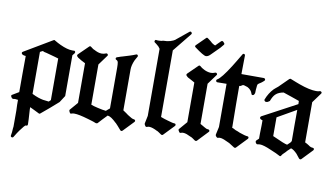

<svg xmlns="http://www.w3.org/2000/svg" viewBox="-108 -1167 3012 1735"><g transform="rotate(10 1398.0 -299.0)"><path d="M512 -535Q518 -545 512.5 -552.5Q507 -560 497 -557H485Q441 -557 374 -588Q361 -594 347 -601.5Q333 -609 316 -619Q312 -624 304 -619L48 -467Q41 -462 41 -457Q41 -439 74 -435H81Q81 -396 80.5 -353.5Q80 -311 80 -267Q80 -225 80 -182Q80 -140 80 -103L18 -66Q14 -63 14 -58Q14 -52 17 -49L23 -39Q26 -37 30 -34.5Q34 -32 38 -33Q47 -35 53 -35Q65 -35 81 -32Q81 -14 81 12Q81 38 83 65Q83 99 83 123Q83 147 83 162Q83 173 83 185Q83 198 83 213Q83 218 82 221.5Q81 225 81 228Q80 248 78.5 265Q77 282 74 295Q72 307 82.5 310.5Q93 314 99 305Q112 282 122.5 267Q133 252 141 240Q161 213 174 197.5Q187 182 193 184Q208 186 208 169Q208 155 206.5 125Q205 95 202 51Q201 43 201 34Q201 25 201 14Q220 23 242.5 34Q265 45 285 55Q288 58 293.5 57.5Q299 57 301 54Q339 22 378 -10.5Q417 -43 455 -78L495 -140V-514ZM374 -81 357 -65Q350 -67 336 -67.5Q322 -68 303 -71.5Q284 -75 258.5 -83.5Q233 -92 201 -108V-493Q207 -497 213 -499.5Q219 -502 224 -505Q226 -503 225 -505Q224 -507 240 -499Q250 -497 261 -494.5Q272 -492 285 -488Q319 -479 340 -473Q361 -467 374 -463Z M1152 -18Q1159 -25 1155 -33Q1151 -41 1141 -41Q1127 -41 1088 -67Q1090 -66 1084.5 -69.5Q1079 -73 1072 -78H1073Q1065 -83 1055.5 -90Q1046 -97 1035 -104V-479Q1035 -517 1056 -565Q1061 -573 1065.5 -582.5Q1070 -592 1076 -601Q1082 -610 1076 -617.5Q1070 -625 1061 -621Q1035 -610 1005.5 -601Q976 -592 947 -583Q943 -581 936.5 -580Q930 -579 926 -577Q920 -574 911 -571.5Q902 -569 897 -567Q887 -565 885.5 -555.5Q884 -546 894 -542Q907 -537 910 -521Q913 -505 913 -473V-100Q903 -91 896 -86Q889 -81 880 -72Q863 -74 845.5 -77Q828 -80 803 -86Q763 -95 741 -104V-473L807 -563Q814 -571 807 -579Q800 -587 791 -583Q773 -575 753 -575Q735 -575 717.5 -581Q700 -587 680 -598V-597Q676 -599 668 -604Q660 -609 648 -619Q639 -626 631 -618L542 -531Q536 -525 537.5 -518Q539 -511 546 -507Q546 -507 549 -503Q555 -499 559.5 -496.5Q564 -494 569 -491Q580 -483 595 -476Q610 -469 620 -463V-99L558 -27Q555 -25 555 -20Q555 -17 555 -14L561 -2Q566 12 580 6Q588 2 604 2Q625 2 657 8.5Q689 15 733 28Q748 33 766.5 38Q785 43 809 53Q818 55 825 51Q845 29 864.5 8Q884 -13 904 -33Q921 -31 940.5 -18Q960 -5 987 21V20Q996 29 1009 43.5Q1022 58 1039 78Q1049 88 1060 78Z M1520 -887Q1527 -896 1519 -905Q1511 -914 1501 -907L1392 -818H1393Q1352 -786 1279 -786Q1269 -782 1257.5 -781Q1246 -780 1239 -780Q1235 -780 1231 -780Q1226 -780 1220 -781Q1209 -784 1205 -773Q1201 -762 1211 -756Q1219 -750 1222 -748Q1223 -747 1227.5 -743.5Q1232 -740 1233 -739Q1248 -729 1261 -708V-93L1246 -20Q1246 -15 1248 -11L1255 1Q1258 6 1263 7Q1268 8 1273 6Q1280 2 1292 2Q1307 2 1326 8.5Q1345 15 1368 27V26Q1374 29 1383 35Q1392 41 1408 52Q1418 58 1426 51L1519 -46Q1525 -53 1522 -60.5Q1519 -68 1510 -68Q1499 -68 1483 -72.5Q1467 -77 1445 -83Q1430 -87 1415 -92Q1400 -97 1381 -104V-715Z M1826 -844Q1830 -848 1829.5 -853.5Q1829 -859 1825 -862L1816 -872Q1808 -879 1798 -873Q1786 -862 1774.5 -850Q1763 -838 1751 -826Q1742 -826 1719 -842L1720 -841Q1711 -850 1706.5 -853.5Q1702 -857 1697 -861Q1691 -866 1685 -870.5Q1679 -875 1673 -879Q1665 -885 1657 -876L1578 -798Q1567 -787 1579 -778Q1662 -716 1684 -716Q1704 -716 1725 -738L1800 -813ZM1829 -46Q1836 -52 1832 -60Q1828 -68 1818 -68Q1802 -68 1783 -81Q1770 -88 1760 -94.5Q1750 -101 1743 -104V-473L1809 -563Q1816 -571 1809 -579Q1802 -587 1792 -583Q1774 -575 1754 -575Q1738 -575 1718 -581Q1698 -587 1682 -597Q1677 -599 1669.5 -604Q1662 -609 1652 -618Q1642 -626 1634 -618L1545 -531Q1539 -525 1540.5 -518Q1542 -511 1549 -507Q1549 -507 1552 -503Q1558 -499 1562 -496Q1566 -493 1572 -491Q1584 -485 1598 -477Q1612 -469 1623 -463V-99L1561 -27Q1553 -18 1559 -11L1566 1Q1569 6 1573.5 7Q1578 8 1583 6Q1591 2 1602 2Q1618 2 1636 8.5Q1654 15 1678 27V26Q1684 29 1693.5 35Q1703 41 1718 52Q1728 58 1737 51Z M2245 -589Q2251 -597 2247 -604.5Q2243 -612 2234 -612H2029V-632L2031 -781Q2031 -792 2022 -795Q2013 -798 2007 -788Q1984 -750 1966 -719.5Q1948 -689 1935 -669Q1897 -609 1868.5 -573Q1840 -537 1822 -527Q1812 -521 1815 -511Q1818 -501 1829 -501Q1849 -501 1869.5 -501.5Q1890 -502 1912 -502V-106L1896 -33Q1896 -27 1898 -22L1906 -13Q1912 -5 1921 -8Q1930 -11 1938 -11Q1954 -11 1976.5 -2Q1999 7 2028 21Q2047 32 2077 52Q2087 58 2095 51L2188 -46Q2194 -53 2191 -60.5Q2188 -68 2179 -68Q2161 -68 2104 -88H2105Q2095 -93 2085 -96.5Q2075 -100 2064 -104Q2056 -108 2048.5 -112.5Q2041 -117 2031 -119Q2031 -143 2030.5 -161.5Q2030 -180 2030 -206Q2029 -272 2028.5 -345.5Q2028 -419 2028 -503Q2042 -503 2048.5 -510Q2055 -517 2068 -517Q2090 -511 2103 -506Q2139 -487 2149 -453Q2151 -443 2160.5 -442.5Q2170 -442 2175 -451Q2176 -453 2176 -453Q2176 -454 2177 -457Q2180 -459 2180.5 -463Q2181 -467 2181 -467Q2181 -481 2182 -496Q2183 -511 2185 -525V-531Q2188 -540 2189 -546Q2195 -552 2199.5 -555Q2204 -558 2210 -561.5Q2216 -565 2224 -571Q2232 -577 2245 -589Z M2788 -46Q2794 -53 2791 -60.5Q2788 -68 2779 -68Q2761 -68 2743 -81H2744Q2730 -89 2721 -95Q2712 -101 2703 -104V-473L2769 -563Q2775 -571 2768.5 -578.5Q2762 -586 2753 -583Q2747 -580 2738.5 -579Q2730 -578 2718 -578Q2690 -578 2651 -586.5Q2612 -595 2565 -612Q2548 -618 2526.5 -626.5Q2505 -635 2477 -646Q2475 -648 2470.5 -646.5Q2466 -645 2463 -643L2377 -558Q2365 -548 2355 -540Q2345 -532 2339 -526Q2298 -483 2275 -423Q2273 -419 2275.5 -413.5Q2278 -408 2282 -406Q2286 -403 2288 -403Q2292 -403 2294 -403Q2307 -403 2324 -417Q2341 -463 2362 -482Q2375 -495 2394.5 -503Q2414 -511 2434 -514Q2471 -501 2508 -489Q2545 -477 2582 -463Q2582 -454 2582.5 -448.5Q2583 -443 2583 -434L2269 -266Q2267 -264 2265 -260Q2263 -256 2263 -254Q2263 -246 2271 -241Q2279 -236 2288 -234H2289Q2289 -210 2289 -188Q2289 -166 2288 -150Q2287 -132 2287 -110Q2287 -89 2287 -65L2266 -45Q2262 -41 2261.5 -36Q2261 -31 2263 -27L2269 -18Q2276 -9 2286 -13Q2295 -15 2304 -15Q2321 -15 2347.5 -7Q2374 1 2410 17Q2467 40 2493 55Q2500 60 2505.5 57Q2511 54 2513 47Q2515 41 2545 13Q2546 11 2557 -1Q2568 -13 2587 -29Q2611 -23 2644 11Q2649 17 2656.5 27Q2664 37 2674 49Q2679 54 2684.5 54.5Q2690 55 2695 51ZM2582 -95Q2580 -89 2577 -86Q2574 -83 2571 -78Q2565 -73 2558.5 -66.5Q2552 -60 2546 -55Q2533 -57 2500.5 -70Q2468 -83 2409 -110V-282L2582 -381Q2581 -307 2581.5 -236.5Q2582 -166 2582 -95Z"/></g></svg>

Font: MM Taunggyi
Style: Regular
Weight: 400
Designer: Khon Soe Zaw Thu
Version: Version 1.00 July 18, 2016, initial release